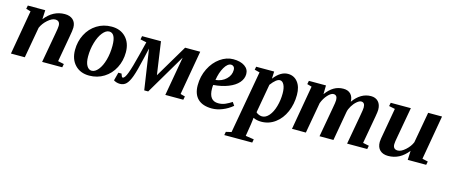

<svg xmlns="http://www.w3.org/2000/svg" viewBox="-45 -997 4059 1737"><g transform="rotate(15 1984.0 -129.0)"><path d="M373 -354Q373 -401.4 328.6 -401.4Q297.9 -401.4 259.3 -367.2Q220.7 -333 202.1 -290L150.4 0H20.5L92.8 -414.6L49.3 -426.8L55.7 -459H218.8L214.8 -373.5Q290.5 -471.2 400.4 -471.2Q448.7 -471.2 477.1 -445.3Q505.4 -419.4 505.4 -372.6Q505.4 -347.2 493.2 -283.2L450.7 -43.9L507.3 -32.2L501 0H312.5L362.3 -277.8Q373 -334.5 373 -354Z M889.6 -305.2Q889.6 -422.9 828.6 -422.9Q797.9 -422.9 767.8 -385.7Q737.8 -348.6 719.5 -286.1Q701.2 -223.6 701.2 -155.8Q701.2 -99.6 719.2 -69.1Q737.3 -38.6 765.6 -38.6Q796.9 -38.6 826.2 -74.7Q855.5 -110.8 872.6 -172.4Q889.6 -233.9 889.6 -305.2ZM754.4 9.8Q671.4 9.8 621.6 -42.5Q571.8 -94.7 571.8 -182.6Q571.8 -261.7 606 -328.1Q640.1 -394.5 701.4 -432.9Q762.7 -471.2 839.4 -471.2Q922.4 -471.2 972.2 -418.9Q1022 -366.7 1022 -278.8Q1022 -199.7 987.8 -133.3Q953.6 -66.9 892.3 -28.6Q831.1 9.8 754.4 9.8Z M1670.4 -459 1597.7 -43.9 1641.1 -32.2 1634.8 0H1466.3L1530.8 -366.2L1308.6 9.8H1271.5L1215.3 -367.2L1193.8 -273.4Q1164.6 -145 1144.5 -90.6Q1124.5 -36.1 1101.3 -13.2Q1078.1 9.8 1043 9.8Q1024.4 9.8 1008.5 4.4Q992.7 -1 983.9 -7.3L1003.9 -84H1033.7L1040.5 -66.4Q1043 -58.1 1045.7 -54.9Q1048.3 -51.8 1053.7 -51.8Q1072.3 -51.8 1094 -110.1Q1115.7 -168.5 1145 -286.6L1177.2 -415L1119.6 -427.2L1125.5 -459H1302.7L1346.7 -152.3L1528.8 -459Z M2125 -371.1Q2125 -327.1 2092.8 -290Q2060.5 -252.9 1999.8 -229Q1939 -205.1 1861.8 -199.2Q1859.4 -189.5 1859.4 -166Q1859.4 -50.8 1947.8 -50.8Q1983.9 -50.8 2014.6 -64.7Q2045.4 -78.6 2072.3 -96.7L2093.8 -65.9Q2050.8 -29.8 2000.5 -10Q1950.2 9.8 1903.8 9.8Q1817.4 9.8 1772 -33.7Q1726.6 -77.1 1726.6 -161.1Q1726.6 -245.1 1762.2 -316.9Q1797.9 -388.7 1856.4 -429.9Q1915 -471.2 1978 -471.2Q2045.4 -471.2 2085.2 -444.1Q2125 -417 2125 -371.1ZM1869.6 -248Q1929.2 -254.4 1967.5 -291.3Q2005.9 -328.1 2005.9 -377.4Q2005.9 -397.9 1995.8 -408.2Q1985.8 -418.5 1972.2 -418.5Q1938.5 -418.5 1909.4 -368.7Q1880.4 -318.8 1869.6 -248Z M2616.7 -308.1Q2616.7 -221.2 2585 -148.2Q2553.2 -75.2 2495.6 -32.7Q2438 9.8 2366.2 9.8Q2324.2 9.8 2290.5 -6.3L2289.6 7.8L2283.7 54.2L2265.1 169.4L2343.3 181.2L2337.4 212.9H2075.7L2081.5 181.2L2132.3 169.4L2236.8 -417.5L2188.5 -429.7L2194.3 -459H2362.8L2359.9 -391.6Q2420.9 -471.2 2490.2 -471.2Q2547.4 -471.2 2582 -427.2Q2616.7 -383.3 2616.7 -308.1ZM2488.3 -286.6Q2488.3 -337.9 2473.4 -367.4Q2458.5 -397 2434.1 -397Q2400.9 -397 2352.1 -332L2304.2 -62Q2315.9 -50.3 2332.3 -44.4Q2348.6 -38.6 2360.8 -38.6Q2396 -38.6 2425.5 -73Q2455.1 -107.4 2471.7 -165.8Q2488.3 -224.1 2488.3 -286.6Z M3229.5 -354Q3229.5 -401.4 3194.3 -401.4Q3177.2 -401.4 3154.1 -381.8Q3130.9 -362.3 3112.5 -332Q3094.2 -301.8 3089.4 -274.9L3041 0H2910.6L2960.4 -277.8Q2971.2 -334.5 2971.2 -354Q2971.2 -401.4 2935.1 -401.4Q2911.6 -401.4 2881.8 -368.9Q2852.1 -336.4 2834.5 -290L2782.7 0H2652.8L2725.1 -414.6L2681.6 -426.8L2688 -459H2848.1L2846.7 -377Q2881.8 -424.8 2921.4 -448Q2960.9 -471.2 3009.8 -471.2Q3053.2 -471.2 3077.9 -445.6Q3102.5 -419.9 3103 -374.5Q3171.9 -471.2 3268.1 -471.2Q3311 -471.2 3336.4 -444.1Q3361.8 -417 3361.8 -368.2Q3361.8 -350.1 3353.5 -303.7L3307.1 -43.9L3363.8 -32.2L3357.4 0H3168.9L3218.8 -277.8Q3229.5 -334.5 3229.5 -354Z M3582.5 -105.5Q3582.5 -58.1 3627 -58.1Q3658.2 -58.1 3697.3 -93Q3736.3 -127.9 3753.4 -169.4L3805.2 -459H3935.1L3862.8 -44.4L3916 -32.2L3909.7 0H3736.8L3740.7 -85.9Q3665 11.7 3555.2 11.7Q3505.9 11.7 3478 -14.9Q3450.2 -41.5 3450.2 -91.3Q3450.2 -100.6 3453.4 -123Q3456.5 -145.5 3504.9 -415L3448.2 -426.8L3454.6 -459H3643.1L3593.3 -181.6Q3582.5 -125.5 3582.5 -105.5Z"/></g></svg>

Font: Liberation Serif
Style: Bold Italic
Weight: 700
Italic angle: -16.333°
Designer: Steve Matteson
Foundry: Ascender Corporation
Version: Version 2.1.5